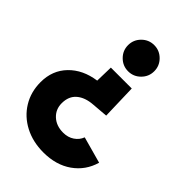

<svg xmlns="http://www.w3.org/2000/svg" viewBox="-216 -601 904 904"><g transform="rotate(45 236.0 -148.5)"><path d="M334.8 -117.5 255.4 -111Q204.3 -107.4 174.9 -82.3Q145.4 -57.2 145.4 -10.7Q145.4 29.9 174.1 56.4Q202.8 82.8 248.1 82.8Q280.1 82.8 303.2 67.1Q326.4 51.5 335.8 26.3L468.2 62.9Q448.2 132.6 390.3 173.5Q332.4 214.4 248.1 214.4Q177.9 214.4 122.6 185.6Q67.3 156.7 36.1 105.6Q4.8 54.6 4.8 -10.7Q4.8 -89 55 -140.7Q105.1 -192.3 188.4 -204.1L190.6 -292.9H329.7ZM347.3 -425.1Q347.3 -389.2 321.7 -363.6Q296.1 -337.9 260.2 -337.9Q224.3 -337.9 198.6 -363.6Q173 -389.2 173 -425.1Q173 -461 198.6 -486.6Q224.3 -512.3 260.2 -512.3Q296.1 -512.3 321.7 -486.6Q347.3 -461 347.3 -425.1Z"/></g></svg>

Font: Oak Sans Light
Style: Regular
Weight: 400
Designer: Erik Kennedy, Walven
Foundry: Erik Kennedy, Walven
Version: Version 1.100;Glyphs 3.1.2 (3151)